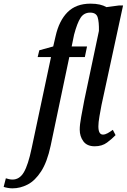

<svg xmlns="http://www.w3.org/2000/svg" viewBox="-142 -790 693 1050"><path d="M-74 240Q-86 240 -100 237.5Q-114 235 -122 232L-110 185Q-104 187 -93.5 189.5Q-83 192 -74 192Q-35 192 -11.5 152Q12 112 31 21L137 -478H64L73 -515L149 -536L162 -592Q181 -677 227.5 -723.5Q274 -770 353 -770Q382 -770 403.5 -765Q425 -760 440 -751L508 -760H531L413 -215Q408 -189 402 -154.5Q396 -120 396 -99Q396 -54 421 -54Q433 -54 446.5 -61.5Q460 -69 475 -80L490 -51Q471 -31 443.5 -10.5Q416 10 376 10Q334 10 314 -17Q294 -44 294 -81Q294 -108 302 -151Q310 -194 319 -242L399 -621Q400 -670 392 -695.5Q384 -721 351 -721Q317 -721 298.5 -692.5Q280 -664 263 -600L250 -536H334L322 -478H237L135 7Q116 96 83 147Q50 198 9.5 219Q-31 240 -74 240Z"/></svg>

Font: Noto Serif ExtraCondensed Medium
Style: Italic
Weight: 500
Width: 2
Italic angle: -12°
Designer: Monotype Design Team
Foundry: Monotype Imaging Inc.
Version: Version 2.013; ttfautohint (v1.8.4.7-5d5b)